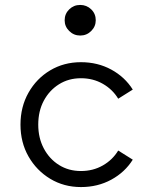

<svg xmlns="http://www.w3.org/2000/svg" viewBox="-20 -748 640 778"><path d="M308 10Q239 10 183.5 -23.5Q128 -57 95.5 -114Q63 -171 63 -243Q63 -315 95.5 -372.5Q128 -430 183.5 -463Q239 -496 308 -496Q376 -496 431 -466Q486 -436 518 -385L459 -348Q436 -386 396.5 -408.5Q357 -431 308 -431Q258 -431 219 -406.5Q180 -382 157.5 -340Q135 -298 135 -243Q135 -189 157.5 -146.5Q180 -104 219 -79.5Q258 -55 308 -55Q357 -55 396.5 -77.5Q436 -100 459 -138L518 -101Q486 -50 431 -20Q376 10 308 10ZM305.1 -604Q279 -604 260.5 -622.3Q242 -640.6 242 -665.7Q242 -692 260.4 -710Q278.8 -728 304.9 -728Q331 -728 349.5 -710.2Q368 -692.4 368 -666Q368 -640.7 349.6 -622.4Q331.2 -604 305.1 -604Z"/></svg>

Font: Red Hat Mono VF Light
Style: Regular
Weight: 300
Monospace: yes
Designer: Pentagram, MCKL
Foundry: Pentagram, MCKL
Version: Version 1.023